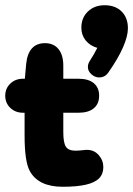

<svg xmlns="http://www.w3.org/2000/svg" viewBox="-28 -703 509 734"><path d="M66 -272V-184Q66 -135 71 -101Q76 -67 86 -49Q119 11 212 11Q266 11 300.5 3Q335 -5 351 -21.5Q367 -38 367 -64Q367 -90 349.5 -110Q332 -130 305 -130Q303 -130 301.5 -130Q300 -130 299 -130Q280 -128 274.5 -127.5Q269 -127 260 -127Q234 -127 224 -142Q214 -157 214 -198V-272H272Q310 -272 330.5 -289Q351 -306 351 -337Q351 -368 330.5 -385Q310 -402 272 -402H214V-452Q214 -493 195.5 -515.5Q177 -538 144 -538Q80 -538 72 -458L67 -402H60Q31 -402 11.5 -383.5Q-8 -365 -8 -337Q-8 -309 11.5 -290.5Q31 -272 60 -272ZM344 -520Q337 -506 330.5 -495Q324 -484 317 -473Q312 -465 310 -459.5Q308 -454 308 -447Q308 -431 321.5 -419Q335 -407 351 -407Q374 -407 387 -427Q424 -480 442.5 -522.5Q461 -565 461 -595Q461 -635 437 -659Q413 -683 372 -683Q333 -683 308 -659Q283 -635 283 -597Q283 -569 299.5 -548.5Q316 -528 344 -520Z"/></svg>

Font: Beiruti Black
Style: Regular
Weight: 900
Designer: Arlette Boutros
Foundry: Boutros
Version: Version 1.41